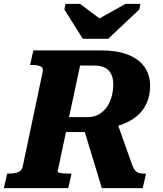

<svg xmlns="http://www.w3.org/2000/svg" viewBox="-52 -970 841 990"><path d="M375 -770H506L666 -921L672 -950H595L416 -850L497 -848L361 -950H286L280 -921ZM376 -320 546 -355 629 -121Q636 -102 644 -92Q652 -82 663 -78.5Q674 -75 689 -75H701L684 0H473ZM317 -75 300 0H-32L-15 -75H-4Q22 -75 41 -82Q60 -89 65 -111L168 -599Q173 -620 157.5 -627.5Q142 -635 114 -635H103L120 -710H472Q552 -710 608 -688Q664 -666 693 -625Q722 -584 722 -526Q722 -477 704 -437.5Q686 -398 651.5 -369.5Q617 -341 567.5 -325Q518 -309 455 -306Q446 -302 439.5 -299Q433 -296 428.5 -293.5Q424 -291 417 -289H288L245 -85Q245 -82 253 -79.5Q261 -77 274.5 -76Q288 -75 304 -75ZM434 -632H361L304 -366H400Q432 -366 457 -380Q482 -394 498.5 -417.5Q515 -441 523.5 -471.5Q532 -502 532 -535Q532 -566 521.5 -587.5Q511 -609 490 -620.5Q469 -632 434 -632Z"/></svg>

Font: Roboto Serif 20pt
Style: Bold Italic
Weight: 700
Italic angle: -10°
Version: Version 1.007